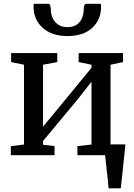

<svg xmlns="http://www.w3.org/2000/svg" viewBox="-20 -844 731 1044"><path d="M241 -823.5Q251 -823.5 253.8 -812.2Q256.5 -801 256.5 -789Q256.5 -768.5 265.8 -747Q275 -725.5 295 -711Q315 -696.5 347.5 -696.5Q379.5 -696.5 398.8 -711Q418 -725.5 426.5 -747Q435 -768.5 435 -789Q435 -801 437.8 -812.2Q440.5 -823.5 451 -823.5H528.5Q529 -819.5 529.2 -814.5Q529.5 -809.5 529.5 -806Q529.5 -738 482 -693Q434.5 -648 346.5 -648Q261 -648 211.8 -693Q162.5 -738 162.5 -806Q162.5 -810 163 -814.5Q163.5 -819 163.5 -823.5ZM39 0V-49.5L110.5 -58V-492L40.5 -506.5V-555.5H291.5V-506.5L214 -492V-155.5L287 -243.5L477.5 -475.5V-492L407.5 -506.5V-555.5H649V-506.5L581 -492V-59H662Q658.5 -25.5 654 17.8Q649.5 61 645 104Q640.5 147 636.5 180H570.5Q567.5 139.5 561.2 88.5Q555 37.5 551.5 0H401V-49.5L477.5 -58V-399.5L398.5 -299L214 -77.5V-57L276.5 -49.5V0Z"/></svg>

Font: Merriweather
Style: Regular
Weight: 400
Designer: Eben Sorkin
Foundry: Eben Sorkin
Version: Version 2.100; ttfautohint (v1.7.19-72a1) -l 8 -r 50 -G 200 